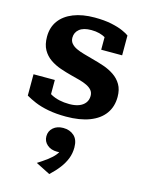

<svg xmlns="http://www.w3.org/2000/svg" viewBox="-125 -598 752 992"><g transform="rotate(15 251.0 -102.0)"><path d="M340 -126Q340 -144 330 -156Q320 -168 302.5 -176.5Q285 -185 263 -191Q241 -197 217 -203Q186 -211 155.5 -221.5Q125 -232 99.5 -249.5Q74 -267 58.5 -294.5Q43 -322 43 -364Q43 -414 69 -449.5Q95 -485 143 -504Q191 -523 256 -523Q308 -523 346 -515Q384 -507 408.5 -496Q433 -485 443 -477V-371H331V-461Q345 -462 353 -457.5Q361 -453 363.5 -446Q366 -439 364.5 -430.5Q363 -422 360 -414Q349 -428 333.5 -437Q318 -446 299 -451Q280 -456 256 -456Q214 -456 192.5 -438.5Q171 -421 171 -393Q171 -375 181.5 -362.5Q192 -350 210 -341.5Q228 -333 251.5 -326.5Q275 -320 300 -313Q331 -305 362 -294.5Q393 -284 419 -266.5Q445 -249 460.5 -222.5Q476 -196 476 -157Q476 -105 449 -67.5Q422 -30 370 -10Q318 10 244 10Q191 10 149 2Q107 -6 76.5 -19Q46 -32 26 -44V-158H140V-38Q123 -47 114 -57Q105 -67 102.5 -76.5Q100 -86 102.5 -94Q105 -102 112 -106Q127 -89 146.5 -78.5Q166 -68 190.5 -62.5Q215 -57 244 -57Q274 -57 295 -65Q316 -73 328 -88.5Q340 -104 340 -126ZM238 319 161 280Q188 263 211.5 245.5Q235 228 249.5 210Q264 192 265 174L280 191Q273 195 264.5 196Q256 197 247 197Q214 197 193.5 179Q173 161 173 134Q173 106 193.5 88Q214 70 247 70Q282 70 305 90.5Q328 111 328 153Q328 184 317.5 211.5Q307 239 287 265.5Q267 292 238 319Z"/></g></svg>

Font: Roboto Serif 28pt SemiBold
Style: Regular
Weight: 600
Designer: Greg Gazdowicz
Foundry: Commercial Type
Version: Version 1.008